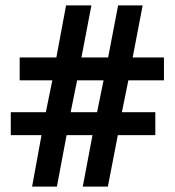

<svg xmlns="http://www.w3.org/2000/svg" viewBox="-20 -692 649 712"><path d="M509 -672 472 -479H588V-394H456L432 -276H556V-191H417L380 0H287L323 -191H227L191 0H99L134 -191H20V-276H150L174 -394H53V-479H189L225 -672H319L282 -479H381L418 -672ZM364 -394H266L242 -276H340Z"/></svg>

Font: Almarai Bold
Style: Regular
Weight: 700
Designer: Boutros International 2019
Foundry: Created by Boutros International 2019
Version: Version 1.10